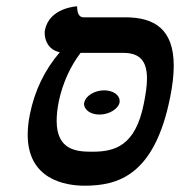

<svg xmlns="http://www.w3.org/2000/svg" viewBox="-20 -579 572 610"><path d="M249 11C354 11 470 -21 520 -267C528 -306 532 -340 532 -370C532 -487 470 -524 378 -524H245C232 -524 225 -536 225 -559C225 -559 137 -555 123 -484C122 -481 122 -478 122 -474C122 -453 132 -421 170 -413C122 -357 90 -291 75 -216C70 -192 68 -170 68 -151C68 -10 185 11 249 11ZM372 -411C427 -411 447 -382 447 -329C447 -307 443 -280 437 -250C410 -114 344 -97 273 -97C226 -97 160 -100 160 -195C160 -213 162 -233 167 -258C179 -314 203 -368 236 -411ZM248 -254C247 -252 247 -250 247 -249C247 -230 268 -215 296 -215C327 -215 356 -233 360 -254V-259C360 -277 339 -292 311 -292C280 -292 252 -274 248 -254Z"/></svg>

Font: Libertinus Serif
Style: Bold Italic
Weight: 700
Italic angle: -12°
Designer: Philipp H. Poll, Khaled Hosny
Foundry: Caleb Maclennan
Version: Version 7.050;RELEASE